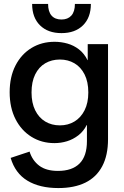

<svg xmlns="http://www.w3.org/2000/svg" viewBox="-20 -742 627 974"><path d="M276 212Q181 212 119 174.5Q57 137 34 59L130 27Q144 72 179 98.5Q214 125 274 125Q346 125 383.5 87.5Q421 50 421 -26V-108H420Q404 -76 377.5 -55.5Q351 -35 320 -25.5Q289 -16 256 -16Q191 -16 139.5 -48Q88 -80 58.5 -138Q29 -196 29 -274Q29 -352 58.5 -409.5Q88 -467 139.5 -498.5Q191 -530 257 -530Q290 -530 322 -521Q354 -512 380.5 -491.5Q407 -471 424 -437H425V-518H528V-36Q528 46 498.5 101.5Q469 157 413 184.5Q357 212 276 212ZM284 -106Q325 -106 357.5 -125.5Q390 -145 409 -182.5Q428 -220 428 -273Q428 -327 409 -364.5Q390 -402 357.5 -421Q325 -440 284 -440Q242 -440 209.5 -421Q177 -402 158.5 -364.5Q140 -327 140 -273Q140 -220 158.5 -182.5Q177 -145 209.5 -125.5Q242 -106 284 -106ZM292 -574Q223 -574 183 -613.5Q143 -653 143 -722H224Q224 -683 241.5 -663Q259 -643 292 -643Q324 -643 342 -663Q360 -683 360 -722H441Q441 -653 401 -613.5Q361 -574 292 -574Z"/></svg>

Font: TikTok Sans 24pt Medium
Style: Regular
Weight: 500
Version: Version 4.000